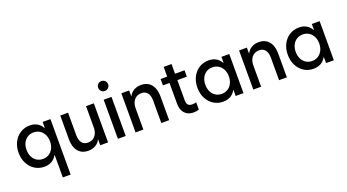

<svg xmlns="http://www.w3.org/2000/svg" viewBox="-63 -1420 4200 2325"><g transform="rotate(-20 2037.0 -257.5)"><path d="M441.4 210.9V-76.2H437.5Q412.6 -31.7 372.3 -9Q332 13.7 278.3 13.7Q209.5 13.7 155 -21Q100.6 -55.7 70.1 -116.5Q39.6 -177.2 40 -252Q39.6 -326.7 70.1 -387.5Q100.6 -448.2 155 -482.9Q209.5 -517.6 278.3 -517.6Q332 -517.6 372.1 -495.1Q412.1 -472.7 437 -428.7H441.4V-503.9H542V210.9ZM445.3 -252Q445.3 -301.8 425.8 -340.6Q406.2 -379.4 371.8 -401.1Q337.4 -422.9 293.9 -422.9Q249.5 -422.9 214.8 -401.1Q180.2 -379.4 161.1 -340.3Q142.1 -301.3 142.6 -252Q142.1 -202.6 161.1 -163.6Q180.2 -124.5 214.8 -102.8Q249.5 -81.1 293.9 -81.1Q337.4 -81.1 371.8 -102.8Q406.2 -124.5 425.8 -163.3Q445.3 -202.1 445.3 -252Z M1101.1 0H1000.5V-73.2H997.1Q977.5 -32.7 937.5 -9.5Q897.5 13.7 844.2 13.7Q788.6 13.7 749 -11.7Q709.5 -37.1 689 -85Q668.5 -132.8 668.5 -198.2V-503.9H769V-213.9Q769.5 -149.4 796.6 -115Q823.7 -80.6 873.5 -81.1Q908.2 -80.6 937 -97.2Q965.8 -113.8 983.2 -147.9Q1000.5 -182.1 1000.5 -232.4V-503.9H1101.1Z M1228 -503.9H1328.6V0H1228ZM1214.8 -661.1Q1214.8 -689.5 1232.9 -707.8Q1251 -726.1 1278.3 -725.6Q1305.7 -726.1 1324 -707.8Q1342.3 -689.5 1342.8 -662.1Q1342.3 -635.3 1324 -617.2Q1305.7 -599.1 1278.3 -598.6Q1251.5 -598.6 1233.2 -616.7Q1214.8 -634.8 1214.8 -661.1Z M1455.6 -503.9H1556.2V-430.7H1559.6Q1579.1 -471.2 1619.1 -494.4Q1659.2 -517.6 1712.4 -517.6Q1768.1 -517.6 1807.6 -492.2Q1847.2 -466.8 1867.7 -418.9Q1888.2 -371.1 1888.2 -305.7V0H1787.6V-290Q1787.1 -354.5 1760 -388.9Q1732.9 -423.3 1683.1 -422.9Q1648.4 -423.3 1619.6 -406.7Q1590.8 -390.1 1573.5 -356Q1556.2 -321.8 1556.2 -271.5V0H1455.6Z M1961.4 -503.9H2046.4V-628.9H2147.9V-503.9H2270V-421.9H2147.9V-160.2Q2147.9 -121.1 2164.8 -102.5Q2181.6 -84 2217.3 -84Q2245.1 -84 2270 -91.8V2Q2239.3 13.7 2201.7 13.7Q2153.3 13.7 2118.4 -6.6Q2083.5 -26.9 2064.9 -64.9Q2046.4 -103 2046.4 -155.3V-421.9H1961.4Z M2749.5 -252Q2749.5 -301.8 2730 -340.6Q2710.4 -379.4 2676 -401.1Q2641.6 -422.9 2598.1 -422.9Q2553.7 -422.9 2519 -401.1Q2484.4 -379.4 2465.3 -340.3Q2446.3 -301.3 2446.8 -252Q2446.3 -202.6 2465.3 -163.6Q2484.4 -124.5 2519 -102.8Q2553.7 -81.1 2598.1 -81.1Q2641.6 -81.1 2676 -102.8Q2710.4 -124.5 2730 -163.3Q2749.5 -202.1 2749.5 -252ZM2745.6 0V-76.2H2741.7Q2716.8 -31.7 2676.5 -9Q2636.2 13.7 2582.5 13.7Q2513.7 13.7 2459.2 -21Q2404.8 -55.7 2374.3 -116.5Q2343.8 -177.2 2344.2 -252Q2343.8 -326.7 2374.3 -387.5Q2404.8 -448.2 2459.2 -482.9Q2513.7 -517.6 2582.5 -517.6Q2636.2 -517.6 2676.3 -495.1Q2716.3 -472.7 2741.2 -428.7H2745.6V-503.9H2846.2V0Z M2972.7 -503.9H3073.2V-430.7H3076.7Q3096.2 -471.2 3136.2 -494.4Q3176.3 -517.6 3229.5 -517.6Q3285.2 -517.6 3324.7 -492.2Q3364.3 -466.8 3384.8 -418.9Q3405.3 -371.1 3405.3 -305.7V0H3304.7V-290Q3304.2 -354.5 3277.1 -388.9Q3250 -423.3 3200.2 -422.9Q3165.5 -423.3 3136.7 -406.7Q3107.9 -390.1 3090.6 -356Q3073.2 -321.8 3073.2 -271.5V0H2972.7Z M3914.1 -252Q3914.1 -301.8 3894.5 -340.6Q3875 -379.4 3840.6 -401.1Q3806.2 -422.9 3762.7 -422.9Q3718.3 -422.9 3683.6 -401.1Q3648.9 -379.4 3629.9 -340.3Q3610.8 -301.3 3611.3 -252Q3610.8 -202.6 3629.9 -163.6Q3648.9 -124.5 3683.6 -102.8Q3718.3 -81.1 3762.7 -81.1Q3806.2 -81.1 3840.6 -102.8Q3875 -124.5 3894.5 -163.3Q3914.1 -202.1 3914.1 -252ZM3910.2 0V-76.2H3906.2Q3881.3 -31.7 3841.1 -9Q3800.8 13.7 3747.1 13.7Q3678.2 13.7 3623.8 -21Q3569.3 -55.7 3538.8 -116.5Q3508.3 -177.2 3508.8 -252Q3508.3 -326.7 3538.8 -387.5Q3569.3 -448.2 3623.8 -482.9Q3678.2 -517.6 3747.1 -517.6Q3800.8 -517.6 3840.8 -495.1Q3880.9 -472.7 3905.8 -428.7H3910.2V-503.9H4010.7V0Z"/></g></svg>

Font: Wanted Sans Medium
Style: Regular
Weight: 500
Designer: Original Design by Kil Hyung-jin and Kang Hanbin, Wanted Lab, Inc; Hangeul from Source Han Sans by Jang Soo-young and Ka
Foundry: Wanted Lab, Inc.
Version: Version 1.001